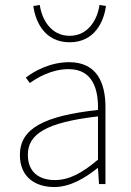

<svg xmlns="http://www.w3.org/2000/svg" viewBox="-20 -740 526 772"><path d="M198 12C262 12 322 -24 372 -64H374L378 0H404V-310C404 -406 370 -490 258 -490C180 -490 114 -452 84 -428L100 -406C130 -428 188 -462 256 -462C356 -462 376 -376 374 -298C158 -274 60 -224 60 -117C60 -26 124 12 198 12ZM200 -16C142 -16 92 -44 92 -118C92 -200 164 -248 374 -272V-98C310 -44 258 -16 200 -16ZM260 -570C361 -570 398 -654 406 -716L380 -720C372 -662 335 -596 260 -596C185 -596 148 -662 140 -720L114 -716C122 -654 159 -570 260 -570Z"/></svg>

Font: Source Sans Pro ExtraLight
Style: Regular
Weight: 200
Designer: Paul D. Hunt
Foundry: Adobe Systems Incorporated
Version: Version 3.006;hotconv 1.0.111;makeotfexe 2.5.65597